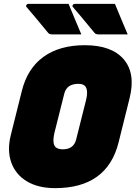

<svg xmlns="http://www.w3.org/2000/svg" viewBox="-20 -954 702 994"><path d="M335 -934Q352 -893 368 -854.5Q384 -816 401 -776H250Q236 -776 230 -783Q207 -811 189.5 -832Q172 -853 155 -873.5Q138 -894 117 -918Q113 -923 117 -928.5Q121 -934 127 -934ZM575 -934Q592 -893 608 -854.5Q624 -816 641 -776H490Q476 -776 470 -783Q447 -811 429.5 -832Q412 -853 395 -873.5Q378 -894 357 -918Q353 -923 357 -928.5Q361 -934 367 -934ZM419 -720Q558 -720 620.5 -647Q683 -574 651 -446L594 -217Q535 20 265 20Q178 20 119.5 -15Q61 -50 38.5 -112.5Q16 -175 36 -255L93 -483Q122 -600 205.5 -660Q289 -720 419 -720ZM262 -267Q249 -210 268 -192Q281 -181 305 -181Q361 -181 374 -231L425 -434Q439 -490 419 -510Q413 -515 405 -517.5Q397 -520 386 -520Q326 -520 313 -470Z"/></svg>

Font: Recursive Sn Lnr St XBk
Style: Italic
Weight: 1000
Italic angle: -15°
Version: Version 1.079;hotconv 1.0.112;makeotfexe 2.5.65598; ttfautoh